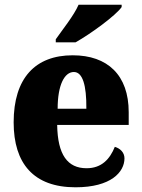

<svg xmlns="http://www.w3.org/2000/svg" viewBox="-20 -786 602 816"><path d="M217 -619V-606H301C367 -643 473 -721 497 -756V-766H314C295 -721 244 -658 217 -619ZM301 10C452 10 509 -55 509 -113C509 -138 491 -155 468 -162C447 -110 412 -71 348 -71C267 -71 225 -128 223 -255H527V-309C527 -467 437 -551 289 -551C130 -551 38 -454 38 -266C38 -91 123 10 301 10ZM347 -324H225C225 -425 254 -480 294 -480C331 -480 348 -424 347 -324Z"/></svg>

Font: Noto Serif Sinhala SemiCondensed Black
Style: Regular
Weight: 900
Width: 4
Designer: Jelle Bosma - Monotype Design Team
Foundry: Monotype Imaging Inc.
Version: Version 2.007